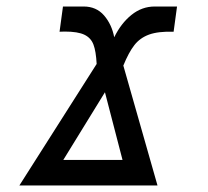

<svg xmlns="http://www.w3.org/2000/svg" viewBox="-20 -570 640 590"><path d="M179 -473 163 -472.5 173.5 -550H237Q276 -550 299.8 -522.5Q323.5 -495 331 -455.5Q352 -498.5 384 -524.2Q416 -550 455.5 -550H524L513.5 -472.5Q466.5 -474 438.2 -463.8Q410 -453.5 392.8 -431.2Q375.5 -409 359 -368.5L464 0H39.5L277 -373.5Q275 -412.5 267.2 -433Q259.5 -453.5 239.5 -463.2Q219.5 -473 179 -473ZM356.5 -78.5 302.5 -286.5 174.5 -78.5Z"/></svg>

Font: JuliaMono Medium
Style: Italic
Weight: 500
Italic angle: -9°
Monospace: yes
Designer: cormullion
Foundry: corm
Version: Version 0.054; ttfautohint (v1.8.4)